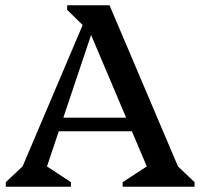

<svg xmlns="http://www.w3.org/2000/svg" viewBox="-20 -710 762 730"><path d="M2 0V-17.4L85.8 -96.2L38.6 -13L326.2 -690H396.4L684 -13L635.9 -96.9L719.8 -17.4V0H446.4V-17.4L569.5 -97.8L565.3 -13L303.7 -630.5H344.2L137.1 -13L126.4 -98.4L249.6 -17.4V0ZM172.4 -210.9V-262.7H526.3V-210.9ZM306.5 -602.9 235.3 -672.6V-690H345Z"/></svg>

Font: Platypi Light
Style: Regular
Weight: 300
Designer: David Sargent
Foundry: Bolt Cutter Type
Version: Version 1.200